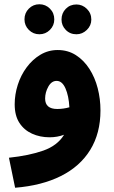

<svg xmlns="http://www.w3.org/2000/svg" viewBox="-20 -652 537 902"><path d="M51 230 22 89Q117 79 183.5 55.5Q250 32 281 -19Q249 -7 213 -7Q168 -7 130.5 -24Q93 -41 71 -75Q49 -109 49 -162Q49 -208 63.5 -253.5Q78 -299 105.5 -336Q133 -373 170 -395Q207 -417 251 -417Q299 -417 336.5 -393Q374 -369 400 -328.5Q426 -288 439 -237.5Q452 -187 452 -133Q452 -26 404 52Q356 130 266 175Q176 220 51 230ZM192 -189Q192 -140 249 -140Q278 -140 306 -148Q303 -202 287.5 -237Q272 -272 246 -272Q222 -272 207 -245Q192 -218 192 -189ZM165 -491Q136 -491 115.5 -511.5Q95 -532 95 -561Q95 -591 115.5 -611.5Q136 -632 165 -632Q194 -632 214.5 -611.5Q235 -591 235 -561Q235 -532 214.5 -511.5Q194 -491 165 -491ZM339 -491Q309 -491 289 -511.5Q269 -532 269 -560Q269 -590 289 -610.5Q309 -631 339 -631Q367 -631 388 -610.5Q409 -590 409 -560Q409 -532 388 -511.5Q367 -491 339 -491Z"/></svg>

Font: Noto Sans Arabic SemCond ExtBd
Style: Regular
Weight: 800
Width: 4
Designer: Monotype Design Team, Nadine Chahine, Nizar Qandah and Khaled Hosny
Foundry: Monotype Imaging Inc.
Version: Version 2.012; ttfautohint (v1.8.4.7-5d5b)